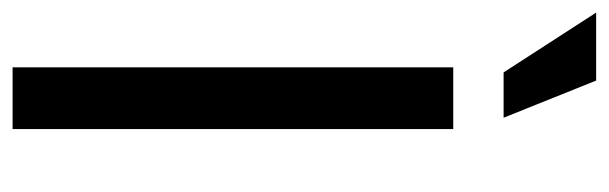

<svg xmlns="http://www.w3.org/2000/svg" viewBox="-362 -616 967 305"><g transform="rotate(90 121.5 -463.5)"><path d="M174 -700V0H76V-700ZM156 -780H84L-11 -927H97Z"/></g></svg>

Font: MedMera Sans Display
Style: Regular
Weight: 500
Designer: Kasper Nordkvist
Foundry: UNCUT.wtf
Version: Version 1.300